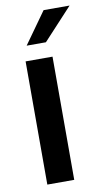

<svg xmlns="http://www.w3.org/2000/svg" viewBox="-85 -774 445 815"><g transform="rotate(-10 138.0 -366.0)"><path d="M51 0H167V-531H51ZM67 -596H150L276 -732H164Z"/></g></svg>

Font: Exo
Style: Demi Bold
Weight: 600
Designer: Natanael Gama
Version: Version 1.00